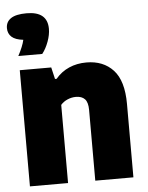

<svg xmlns="http://www.w3.org/2000/svg" viewBox="-56 -857 694 903"><g transform="rotate(-5 291.0 -406.0)"><path d="M48.5 -548.5H197L210 -493H217.5Q244.5 -525 281.5 -541.2Q318.5 -557.5 363.5 -557.5Q443 -557.5 490 -506.8Q537 -456 537 -346.5V0H357V-334Q357 -370 342.5 -385.2Q328 -400.5 300.5 -400.5Q280 -400.5 260.8 -392.2Q241.5 -384 228.5 -369V0H48.5ZM202 -730.5Q202 -702.5 190.2 -670.5Q178.5 -638.5 160.5 -615.5H47.5Q71 -659.5 77.5 -689.5Q40.5 -693.5 23 -709.2Q5.5 -725 5.5 -750.5Q5.5 -780.5 29.5 -796.5Q53.5 -812.5 103.5 -812.5Q202 -812.5 202 -730.5Z"/></g></svg>

Font: Encode Sans Semi Condensed ExBd
Style: Regular
Weight: 800
Width: 4
Designer: Multiple Designers
Foundry: Impallari Type
Version: Version 2.000